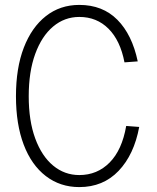

<svg xmlns="http://www.w3.org/2000/svg" viewBox="-20 -746 640 782"><path d="M303 16Q225 16 166.5 -29Q108 -74 76.5 -157Q45 -240 45 -354Q45 -469 77 -552Q109 -635 167 -680.5Q225 -726 303 -726Q398 -726 458 -665.5Q518 -605 541 -496L487 -492Q470 -581 422 -629Q374 -677 303 -677Q243 -677 196.5 -638Q150 -599 123.5 -526.5Q97 -454 97 -354Q97 -254 123.5 -182Q150 -110 196.5 -71.5Q243 -33 303 -33Q376 -33 426.5 -84Q477 -135 494 -233L547 -229Q526 -116 463 -50Q400 16 303 16Z"/></svg>

Font: Geist Mono UltraLight
Style: Regular
Weight: 200
Monospace: yes
Designer: Basement.studio, Andrés Briganti, Mateo Zaragoza
Foundry: Basement.studio, Vercel, Andrés Briganti, Guido Ferreyra, Mateo Zaragoza
Version: Version 1.400; ttfautohint (v1.8.4.7-5d5b)